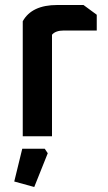

<svg xmlns="http://www.w3.org/2000/svg" viewBox="-20 -545 433 768"><path d="M71 0V-460Q107 -525 209 -525H314L367 -486V-423H236Q202 -423 188 -406V0ZM37 181 69 50H159L171 68L117 203Z"/></svg>

Font: Oxanium SemiBold
Style: Regular
Weight: 600
Designer: Severin Meyer
Version: Version 2.000